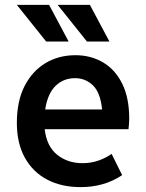

<svg xmlns="http://www.w3.org/2000/svg" viewBox="-20 -755 597 786"><path d="M49 -252Q49 -341 80.5 -402.5Q112 -464 166 -496.5Q220 -529 289 -529Q352 -529 402 -499.5Q452 -470 480.5 -412Q509 -354 509 -269Q509 -258 508 -246.5Q507 -235 506 -226H163Q171 -156 214 -121.5Q257 -87 318 -87Q352 -87 382.5 -97.5Q413 -108 437 -125L480 -38Q407 11 310 11Q232 11 173.5 -19.5Q115 -50 82 -109Q49 -168 49 -252ZM287 -435Q240 -435 207.5 -403.5Q175 -372 165 -307H398Q391 -376 360.5 -405.5Q330 -435 287 -435ZM49 -735H181L261 -585H169ZM216 -735H348L428 -585H336Z"/></svg>

Font: Radio Canada Medium
Style: Regular
Weight: 500
Designer: Charles Daoud, Etienne Aubert Bonn, Alexandre Saumier Demers, Jacques Le Bailly
Foundry: Radio-Canada
Version: Version 2.104; ttfautohint (v1.8.4.7-5d5b);gftools[0.9.28.de